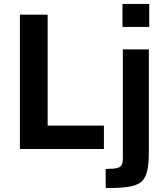

<svg xmlns="http://www.w3.org/2000/svg" viewBox="-20 -763 853 983"><path d="M82 0V-688H224V-120H512V0ZM607 -625V-743H744V-625ZM521 200V102Q562 102 580.5 97Q599 92 604 80Q609 68 609 48V-510H742V20Q742 82 732 118.5Q722 155 698 172Q674 189 630.5 194.5Q587 200 521 200Z"/></svg>

Font: Saira Thin SemiBold
Style: Regular
Weight: 600
Version: Version 1.101